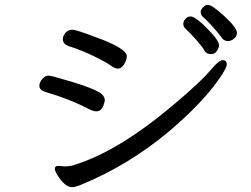

<svg xmlns="http://www.w3.org/2000/svg" viewBox="-20 -789 1040 795"><path d="M380 -328Q369 -328 355 -334Q269 -379 172 -407Q143 -415 143 -433Q143 -448 155 -462Q167 -476 181 -476Q192 -476 275 -451Q358 -426 393 -406Q414 -392 414 -372Q405 -328 380 -328ZM279 -14Q249 -14 219 -62Q207 -82 207 -90Q207 -102 220 -102Q232 -102 244 -100Q272 -100 287 -106Q471 -162 703 -359Q813 -451 861 -509Q888 -540 902 -540Q919 -540 919 -522Q919 -508 889 -465Q822 -366 680 -245Q510 -103 311 -22Q290 -14 279 -14ZM265 -598Q240 -607 240 -627Q240 -640 251 -653Q262 -666 280 -666Q295 -666 374 -636Q505 -589 505 -556Q505 -541 494 -523Q483 -505 469 -505Q455 -505 439.5 -517Q424 -529 372.5 -554.5Q321 -580 265 -598ZM853 -565Q834 -565 826.5 -579.5Q819 -594 793 -623.5Q767 -653 747 -671Q739 -679 739 -690Q739 -701 748 -711Q757 -721 769 -721Q794 -721 865 -642Q887 -615 887 -602Q887 -592 878.5 -578.5Q870 -565 853 -565ZM924 -619Q910 -619 901 -629Q887 -649 861 -678Q835 -707 823 -716.5Q811 -726 811 -738Q811 -749 821 -759Q831 -769 841 -769Q858 -769 909.5 -721.5Q961 -674 961 -653Q961 -639 949 -629Q937 -619 924 -619Z"/></svg>

Font: LXGW WenKai Mono Medium
Style: Regular
Weight: 500
Monospace: yes
Designer: LXGW / Fontworks Inc.
Foundry: LXGW / Fontworks Inc.
Version: Version 1.520; June 14, 2025